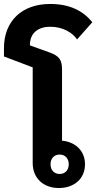

<svg xmlns="http://www.w3.org/2000/svg" viewBox="-45 -937 486 969"><path d="M252 12C328 12 384 -34 384 -108C384 -176 335 -221 268 -227V-586C268 -634 255 -654 206 -672L106 -708V-710C106 -773 151 -802 208 -802C273 -802 321 -772 344 -738L421 -825C374 -882 308 -917 208 -917C66 -917 -25 -831 -25 -694V-652L120 -597V-114C120 -36 176 12 252 12ZM256 -59C229 -59 210 -78 210 -108C210 -138 229 -157 256 -157C283 -157 302 -138 302 -108C302 -78 283 -59 256 -59Z"/></svg>

Font: IBM Plex Sans Thai Looped
Style: Bold
Weight: 700
Designer: Mike Abbink, Paul van der Laan, Pieter van Rosmalen, Ben Mitchell, Mark Frömberg
Foundry: Bold Monday
Version: Version 1.1